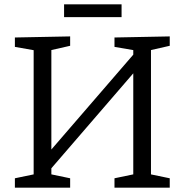

<svg xmlns="http://www.w3.org/2000/svg" viewBox="-20 -866 851 886"><path d="M48.7 0V-43.3L148.3 -64L135.3 -45.7V-650.7L150.7 -631.7L48.7 -649.7V-693L303.7 -698V-654.7L202.7 -631.7L217 -651V-155.3L202.3 -159L604.7 -625L595 -600.7V-650.7L609.7 -632.3L508.3 -649.7V-693L763.3 -698V-654.7L663.3 -632L676.7 -651V-45.7L663.3 -64L763.3 -43.3V0H508.3V-43.3L607.7 -64L595 -45.7V-550.7L609.7 -544.7L208 -79L217 -101.7V-45.7L204.3 -64L303.7 -43.3V0ZM541 -846V-787H275.7V-846Z"/></svg>

Font: Bitter Thin
Style: Regular
Weight: 100
Designer: Sol Matas, and Bitter project Authors
Foundry: Sol Matas
Version: Version 2.002